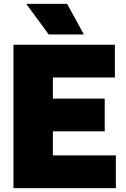

<svg xmlns="http://www.w3.org/2000/svg" viewBox="-20 -971 650 991"><path d="M49.5 0V-740H573V-571H253V-462H520.5V-293H253V-169H578V0ZM231.5 -793 115.5 -951H326.5L413 -793Z"/></svg>

Font: Encode Sans SmCnd Black
Style: Regular
Weight: 900
Width: 4
Designer: Multiple Designers
Foundry: Impallari Type
Version: Version 3.002; ttfautohint (v1.8.3) -l 8 -r 50 -G 200 -x 14 